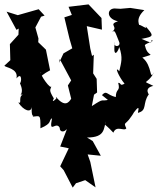

<svg xmlns="http://www.w3.org/2000/svg" viewBox="-25 -586 737 874"><path d="M278 6 249 81 288 89 249 171 265 189 306 268 321 248 363 234 410 267 386 151 374 117 434 123 397 56 371 40C457 40 445 -3 458 -34C453 -6 442 -35 491 18C505 -18 541 14 550 -2C536 -32 546 -16 570 -52C552 -38 565 -39 585 -75C622 -124 596 -63 605 -73C646 -84 623 -116 652 -156C661 -147 623 -184 673 -195C615 -225 644 -195 677 -258C653 -215 671 -286 623 -324C691 -347 647 -322 636 -375C624 -389 686 -396 665 -404C664 -386 664 -391 619 -409C677 -420 677 -422 637 -467C655 -440 589 -497 612 -459C613 -471 586 -496 632 -540L568 -550L523 -546L504 -547C462 -553 454 -502 512 -489C464 -474 518 -465 484 -440C499 -450 497 -445 517 -396C528 -373 489 -367 498 -395C488 -324 509 -341 518 -372C535 -321 527 -304 518 -262C493 -290 516 -236 542 -205C518 -192 529 -209 513 -209C524 -167 503 -187 502 -144C459 -155 461 -177 439 -153C471 -128 482 -115 474 -133C430 -121 455 -144 393 -103L403 -155L417 -165L415 -227L399 -252L402 -337L394 -331L386 -365L370 -467L439 -451L437 -504L378 -566L287 -555L302 -518L268 -507L291 -411L304 -366L264 -343L244 -300L247 -317L299 -220L284 -197L301 -129L300 -138C287 -117 270 -98 230 -144C248 -150 202 -106 220 -138C193 -182 207 -176 209 -196C210 -169 151 -253 162 -258C158 -218 142 -234 203 -266L184 -360L149 -394L150 -411L136 -461L162 -510L178 -515L151 -544L56 -517L5 -533L50 -450L60 -456L59 -428L20 -385L22 -312L-5 -287C-1 -278 60 -275 50 -229C75 -260 74 -214 66 -207C73 -190 81 -169 67 -151C75 -166 100 -140 89 -160C50 -151 80 -109 58 -120C83 -81 118 -71 119 -100C117 -23 141 -84 124 -55C156 -57 160 -69 159 -2C216 -26 194 -37 212 -48C196 30 230 -38 247 -4C246 28 298 10 278 -33Z"/></svg>

Font: Asimov Aggro
Style: Condensed
Weight: 500
Designer: Google
Version: Version 2.000980; 2014